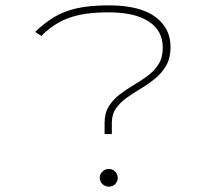

<svg xmlns="http://www.w3.org/2000/svg" viewBox="-20 -685 790 716"><path d="M370 -185V-226Q370 -263 385.5 -288Q401 -313 425.5 -332Q450 -351 478 -367.5Q506 -384 531 -402.5Q556 -421 571.5 -446Q587 -471 587 -507Q587 -571 534.5 -605Q482 -639 385 -639Q322 -639 277 -629.5Q232 -620 198 -600.5Q164 -581 134 -551L111 -566Q143 -597 179 -619.5Q215 -642 264 -653.5Q313 -665 386 -665Q500 -665 558 -623Q616 -581 616 -509Q616 -469 600 -441Q584 -413 559 -392.5Q534 -372 506.5 -355.5Q479 -339 454 -321.5Q429 -304 413 -281.5Q397 -259 397 -226V-185ZM386 11Q372 11 362 1.5Q352 -8 352 -22Q352 -35 362 -45Q372 -55 386 -55Q400 -55 409.5 -45Q419 -35 419 -22Q419 -8 409.5 1.5Q400 11 386 11Z"/></svg>

Font: Inconsolata ExtraExpanded ExtraLight
Style: Regular
Weight: 200
Width: 8
Monospace: yes
Designer: Raph Levien, Cyreal, Brenton Simpson
Foundry: Raph Levien, Cyreal, Google
Version: Version 3.100; ttfautohint (v1.8.4.7-5d5b)